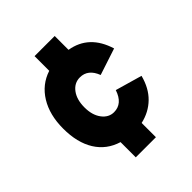

<svg xmlns="http://www.w3.org/2000/svg" viewBox="-201 -835 971 971"><g transform="rotate(-45 284.5 -350.0)"><path d="M207 12V-97Q131 -120 90.5 -185Q50 -250 50 -350Q50 -448 91.5 -515.5Q133 -583 207 -607V-712H351V-613Q477 -592 519 -455L376 -408Q351 -474 293 -474Q253 -474 227.5 -440Q202 -406 202 -350Q202 -295 227.5 -261Q253 -227 291 -227Q352 -227 376 -300L519 -259Q501 -189 457.5 -146.5Q414 -104 351 -90V12Z"/></g></svg>

Font: Overpass Heavy
Style: Regular
Weight: 900
Designer: Delve Withrington, Thomas Jockin
Foundry: Delve Fonts
Version: Version 3.000;DELV;Overpass